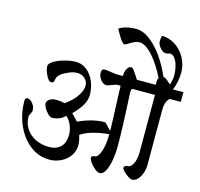

<svg xmlns="http://www.w3.org/2000/svg" viewBox="-139 -1106 1380 1327"><g transform="rotate(15 551.0 -442.0)"><path d="M1102.1 -617.2V-548.3H1031.2Q1021.5 -548.3 1012.5 -537.4Q1003.4 -526.4 997.8 -507.6Q992.2 -488.8 992.2 -466.3V-69.3Q992.2 -35.2 981.2 -5.6Q970.2 23.9 952.4 41.3Q934.6 58.6 915 58.6Q904.8 58.6 885.7 46.4Q866.7 34.2 851.6 18.6Q836.4 2.9 836.4 -6.8Q836.4 -14.2 843.8 -19Q851.1 -23.9 859.4 -23.9Q877 -23.9 889.9 -39.3Q902.8 -54.7 909.9 -80.8Q917 -106.9 917 -138.2V-548.3H754.9Q747.1 -542.5 747.1 -517.6Q748 -499.5 751.2 -433.3Q754.4 -367.2 757.3 -284.2Q760.3 -201.2 760.3 -146Q760.3 -86.4 751.5 -36.6Q742.7 13.2 725.8 43Q709 72.8 685.5 72.8Q672.9 72.8 652.3 56.4Q631.8 40 616.5 18.6Q601.1 -2.9 601.1 -17.1Q601.1 -22.5 608.2 -26.6Q615.2 -30.8 625 -30.8Q640.6 -30.8 653.8 -54.2Q667 -77.6 674.8 -117.4Q682.6 -157.2 682.6 -204.1H680.7Q613.8 -197.8 562.5 -182.4Q511.2 -167 483.4 -146H482.4Q495.6 -106.9 495.6 -75.7Q495.6 -34.2 472.7 -0.2Q449.7 33.7 410.6 53.2Q371.6 72.8 326.2 72.8Q250 72.8 188.2 25.1Q126.5 -22.5 91.1 -102.5Q55.7 -182.6 55.7 -276.9Q55.7 -287.6 60.1 -292.7Q64.5 -297.9 74.7 -297.9Q84.5 -297.9 97.4 -288.1Q110.4 -278.3 119.4 -261.7Q128.4 -245.1 128.4 -226.1Q128.4 -220.2 126.2 -214.4Q124 -208.5 119.1 -199.2Q111.3 -183.6 111.3 -177.2Q111.3 -132.8 134.5 -94.7Q157.7 -56.6 201.7 -33.9Q245.6 -11.2 304.2 -11.2Q353 -11.2 383.8 -40.3Q414.6 -69.3 414.6 -130.9Q414.6 -164.1 399.9 -197.8Q385.3 -231.4 362.8 -249.5H360.8Q345.7 -231.9 320.3 -221.7Q294.9 -211.4 270 -211.4Q258.8 -211.4 242.2 -226.3Q225.6 -241.2 213.6 -261.7Q201.7 -282.2 201.7 -297.9Q201.7 -308.6 210.2 -318.1Q218.8 -327.6 232.4 -333.3Q246.1 -338.9 261.2 -338.9Q309.1 -338.9 325.2 -331.1H327.6Q380.4 -367.2 408.7 -408.9Q437 -450.7 437 -485.4Q437 -504.9 426.8 -521.2Q416.5 -537.6 399.2 -546.9Q381.8 -556.2 361.3 -556.2Q338.9 -556.2 320.8 -550.3Q302.7 -544.4 274.9 -530.8Q252.9 -519.5 241.5 -507.8Q230 -496.1 226.6 -487.1Q223.1 -478 221.2 -466.3Q219.2 -455.6 215.8 -451.4Q212.4 -447.3 199.7 -447.3Q188 -447.3 175.5 -465.1Q163.1 -482.9 154.5 -507.1Q146 -531.2 146 -548.3Q146 -566.9 176.5 -585.4Q207 -604 251.2 -616Q295.4 -627.9 332.5 -627.9Q375 -627.9 409.2 -600.8Q443.4 -573.7 462.9 -528.3Q482.4 -482.9 482.4 -430.2Q482.4 -393.6 460.2 -356Q438 -318.4 397.5 -278.8L442.9 -231H445.8Q544.9 -276.9 634.3 -276.9L679.7 -231H682.6Q682.6 -251.5 680.4 -306.2Q678.2 -360.8 677.2 -386.2Q671.4 -517.1 671.4 -548.3H651.9Q644 -548.3 635.3 -545.7Q626.5 -543 611.3 -537.1Q597.2 -531.7 589.1 -529.1Q581.1 -526.4 574.2 -526.4Q560.5 -526.4 546.6 -536.6Q532.7 -546.9 523.7 -564.5Q514.6 -582 514.6 -602.1Q514.6 -627.9 536.6 -627.9Q549.3 -627.9 583.5 -622.1Q616.7 -617.2 625 -617.2H668.9Q668.9 -647 680.4 -668.7Q691.9 -690.4 710 -690.4Q718.3 -690.4 726.1 -680.9Q733.9 -671.4 749.5 -647.5Q760.3 -629.4 769 -617.2H903.8V-640.6Q903.8 -656.2 911.6 -667Q865.7 -758.8 814.2 -815.4Q762.7 -872.1 720.2 -872.1Q703.6 -872.1 688 -865.2Q672.4 -858.4 652.8 -846.2Q640.6 -838.9 633.5 -835.2Q626.5 -831.5 621.1 -831.5Q615.2 -831.5 605 -842.5Q594.7 -853.5 583.5 -872.1L552.7 -924.3Q571.8 -939 604 -947.3Q636.2 -955.6 676.8 -955.6Q721.2 -955.6 769.8 -920.7Q818.4 -885.7 863 -824Q907.7 -762.2 941.4 -683.6H942.4Q943.8 -683.1 951.7 -680.9Q959.5 -678.7 972.2 -667.5L998.5 -644.5Q1003.9 -660.6 1007.3 -678.7Q1010.7 -696.8 1010.7 -709.5Q1010.7 -747.1 1002.2 -779.5Q993.7 -812 978.5 -831.5Q963.4 -851.1 943.8 -851.6Q939.5 -849.6 929.7 -847.7Q919.9 -845.7 913.6 -845.7Q900.4 -845.7 886.2 -856.7Q872.1 -867.7 862.5 -883.8Q853 -899.9 853 -914.1Q853 -935.5 858.4 -955.6Q910.6 -955.6 955.3 -926.3Q1000 -897 1026.4 -847.9Q1052.7 -798.8 1052.7 -742.2Q1052.7 -710.4 1045.2 -675.3Q1037.6 -640.1 1027.8 -618.7L1029.8 -617.2Z"/></g></svg>

Font: Dekko
Style: Regular
Weight: 400
Designer: Multiple
Foundry: Sorkin Type
Version: Version 2.001